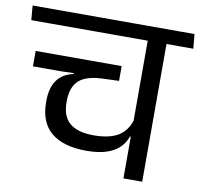

<svg xmlns="http://www.w3.org/2000/svg" viewBox="-93 -709 824 786"><g transform="rotate(10 319.0 -316.0)"><path d="M547.5 -593.5H469.5V0H547.5ZM418.5 -572.5H659L653.5 -632.5H413ZM-14.5 -572.5H608.5L603 -632.5H-19.5ZM382.5 -451.5H25V-387.5H145L222 -390H382.5ZM300 -85Q350.5 -85 384.2 -96.5Q418 -108 437.8 -128Q457.5 -148 466 -173.5H473.5L471.5 -247Q458 -198 421 -175.2Q384 -152.5 318 -152.5Q252.5 -152.5 219.2 -180Q186 -207.5 186 -266V-272Q186 -309.5 199 -334.8Q212 -360 240 -372.8Q268 -385.5 312.5 -387.5L382.5 -390V-407H194.5V-385.5Q148 -375.5 125.8 -343.2Q103.5 -311 103.5 -257V-252Q103.5 -169 153.5 -127Q203.5 -85 300 -85Z"/></g></svg>

Font: Anek Devanagari
Style: Regular
Weight: 400
Designer: Kailash Malviya (Devanagari) & Yesha Goshar (Latin)
Foundry: Ek Type
Version: Version 1.003